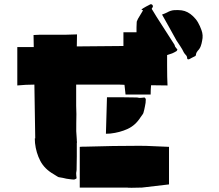

<svg xmlns="http://www.w3.org/2000/svg" viewBox="-20 -841 1040 910"><path d="M147 -185 143 -440Q123 -440 102.5 -439Q82 -438 62 -436V-618H140L139 -675Q146 -676 171 -676.5Q196 -677 229.5 -676.5Q263 -676 294.5 -676.5Q326 -677 345 -678L344 -621L565 -623V-688H627Q627 -700 627 -712Q627 -724 628 -736Q628 -740 630.5 -744Q633 -748 634 -752Q640 -762 646 -772Q652 -782 658 -792Q656 -792 650 -795Q652 -797 654 -798.5Q656 -800 657 -801Q665 -806 672.5 -810Q680 -814 688 -818Q696 -824 702 -818Q708 -811 701 -803L699 -799Q704 -791 709.5 -782Q715 -773 721 -763Q743 -729 764 -696Q785 -663 807 -629Q808 -627 808.5 -624.5Q809 -622 810 -620Q812 -617 814.5 -614Q817 -611 821 -606Q820 -605 819.5 -603Q819 -601 817 -599Q812 -596 806.5 -593Q801 -590 796 -588Q791 -586 785.5 -584.5Q780 -583 775 -581Q774 -580 772 -580Q772 -558 772 -530.5Q772 -503 772.5 -477.5Q773 -452 774 -436L696 -437Q695 -427 694.5 -415.5Q694 -404 694 -393H575Q574 -404 572.5 -416Q571 -428 570 -439L545 -440H341V-340Q343 -300 341.5 -259.5Q340 -219 344 -179V-174Q344 -172 344.5 -169.5Q345 -167 345 -165H344Q344 -132 344 -99.5Q344 -67 343 -35Q343 -31 342 -27.5Q341 -24 341 -21Q341 -16 341.5 -10Q342 -4 343 4Q342 5 339 7Q336 9 332 10Q322 10 313 8.5Q304 7 295 6Q286 4 277.5 2Q269 0 260 -1Q257 -1 251 -5L235 -15Q191 -40 171 -78.5Q151 -117 146 -163Q146 -168 145.5 -173.5Q145 -179 145 -185ZM895 -764Q909 -751 918.5 -734.5Q928 -718 935 -698Q944 -674 938 -648Q936 -635 931.5 -622.5Q927 -610 917 -600Q914 -596 912 -592.5Q910 -589 909 -584Q909 -576 903 -574Q896 -571 890 -567.5Q884 -564 878 -561Q868 -557 867 -565Q867 -574 861 -580Q855 -586 851 -593Q844 -608 834.5 -622Q825 -636 816 -650Q800 -680 782.5 -710.5Q765 -741 748 -772Q755 -775 761 -777Q767 -779 772 -782Q789 -792 806.5 -793Q824 -794 841 -792Q870 -788 895 -764ZM646 -285Q622 -247 585 -230Q548 -213 503 -208Q498 -208 492.5 -207.5Q487 -207 482 -207L487 -380Q522 -380 557.5 -380Q593 -380 627 -379Q632 -379 640 -377Q645 -377 651 -377.5Q657 -378 665 -379Q666 -378 668.5 -375.5Q671 -373 671 -370Q671 -362 670 -353.5Q669 -345 667 -337Q666 -330 664 -322.5Q662 -315 660 -307Q659 -303 656 -299ZM358 -145Q366 -146 374.5 -146Q383 -146 390 -146Q453 -148 515.5 -149Q578 -150 641 -150Q675 -150 710 -148Q745 -146 781 -145V33Q749 37 717 40.5Q685 44 653 48Q625 49 604 49Q583 49 583 48H358Z"/></svg>

Font: Palette Mosaic
Style: Regular
Weight: 400
Designer: Shibuyafont
Version: Version 1.001